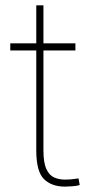

<svg xmlns="http://www.w3.org/2000/svg" viewBox="-20 -691 356 721"><path d="M263.2 -528.3V-501.5H143.1V-126.5Q143.1 -80.1 154.1 -56.4Q165 -32.7 183.3 -24.7Q201.7 -16.6 222.7 -16.6Q237.8 -16.6 249.5 -17.8Q261.2 -19 274.9 -21L279.3 3.9Q268.6 7.3 251.5 8.5Q234.4 9.8 224.1 9.8Q173.8 9.8 145 -18.6Q116.2 -46.9 116.2 -126.5V-501.5H18.6V-528.3H116.2V-670.9H143.1V-528.3Z"/></svg>

Font: Vazirmatn FD Thin
Style: Regular
Weight: 100
Designer: Saber Rastikerdar
Foundry: Saber Rastikerdar
Version: Version 33.003